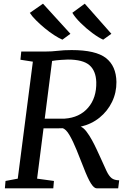

<svg xmlns="http://www.w3.org/2000/svg" viewBox="-20 -1023 698 1043"><path d="M6.5 0 10 -40 76.5 -52.5 158.5 -688 91 -698.5 95.5 -743H225Q261.5 -743 294 -747Q326.5 -751 369 -751Q500 -751 555.5 -707.8Q611 -664.5 612.5 -578Q613 -520 588.8 -469.8Q564.5 -419.5 520.8 -384Q477 -348.5 418.5 -335Q434.5 -328.5 450 -308Q465.5 -287.5 479.8 -261.5Q494 -235.5 505.5 -210.5Q517 -185.5 524 -170.5Q545.5 -121.5 558.8 -94Q572 -66.5 586.5 -55.2Q601 -44 627.5 -43.5L622 0H505Q491 0 474 -26.5Q457 -53 433.5 -114.5Q415.5 -160.5 396.2 -208Q377 -255.5 357.5 -289Q338 -322.5 319.5 -326.5Q317 -326 299 -326Q281 -326 257.8 -326Q234.5 -326 216.5 -326L181.5 -52.5L273 -40L269.5 0ZM348.5 -699.5Q337 -699.5 310 -697.5Q283 -695.5 263 -692L223 -378.5Q241 -378.5 264.2 -378.5Q287.5 -378.5 306.8 -378.5Q326 -378.5 331 -378.5Q412 -384 458.5 -437.8Q505 -491.5 503 -577Q501 -638.5 465.8 -669Q430.5 -699.5 348.5 -699.5ZM585 -839.5 540.5 -807.5Q515.5 -818.5 481.8 -843.5Q448 -868.5 417.8 -898.5Q387.5 -928.5 373 -953.5L440.5 -1003ZM362.5 -839.5 319 -807.5Q300 -815.5 274.5 -832Q249 -848.5 223.2 -869.8Q197.5 -891 175.8 -912.8Q154 -934.5 142 -953L213.5 -1003Z"/></svg>

Font: Merriweather
Style: Italic
Weight: 400
Italic angle: -7.8°
Designer: Eben Sorkin
Foundry: Eben Sorkin
Version: Version 2.100